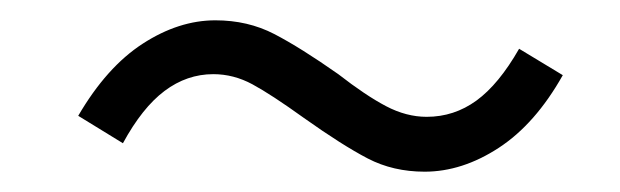

<svg xmlns="http://www.w3.org/2000/svg" viewBox="-20 -458 610 189"><path d="M279 -342Q247 -365 228.5 -375Q210 -385 190 -385Q164 -385 142 -368.5Q120 -352 101 -317L57 -344Q85 -392 120.5 -415Q156 -438 192 -438Q224 -438 250 -424.5Q276 -411 313 -385Q340 -364 360 -353.5Q380 -343 400 -343Q427 -343 449 -359Q471 -375 491 -410L534 -384Q507 -336 471 -312.5Q435 -289 398 -289Q367 -289 342 -302Q317 -315 279 -342Z"/></svg>

Font: Nebula Sans Book
Style: Regular
Weight: 400
Italic angle: -9°
Designer: Paul D. Hunt for Adobe (as Source Sans)
Foundry: Nebula Entertainment & Broadcasting LLC
Version: Version 1.010